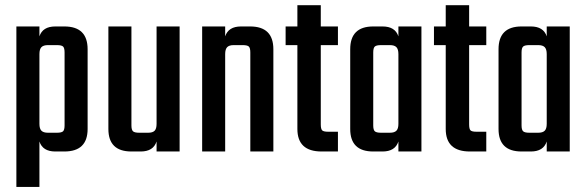

<svg xmlns="http://www.w3.org/2000/svg" viewBox="-20 -591 2287 749"><path d="M231.9 -102.1V-386.2Q231.9 -403.8 226.1 -409.4Q220.2 -415 202.1 -415H167Q149.4 -415 141.6 -407Q133.8 -398.9 133.8 -379.9V-107.9Q133.8 -88.9 141.6 -81.1Q149.4 -73.2 167 -73.2H202.1Q220.2 -73.2 226.1 -78.9Q231.9 -84.5 231.9 -102.1ZM195.8 -487.8H231Q321.8 -487.8 321.8 -398.9V-87.9Q321.8 0 231 0H195.8Q146.5 0 133.8 -39.1V138.2H43.9V-487.8H133.8V-449.2Q146.5 -487.8 195.8 -487.8Z M590.8 -487.8H680.7V0H590.8V-39.1Q578.1 0 528.8 0H492.7Q402.8 0 402.8 -87.9V-487.8H492.7V-102.1Q492.7 -84.5 498.8 -78.9Q504.9 -73.2 522.9 -73.2H558.1Q575.7 -73.2 583.3 -81.1Q590.8 -88.9 590.8 -107.9Z M920.4 -487.8H955.6Q1046.4 -487.8 1046.4 -398.9V0H956.5V-386.2Q956.5 -403.8 950.7 -409.4Q944.8 -415 926.8 -415H891.6Q874 -415 866.2 -407Q858.4 -398.9 858.4 -379.9V0H768.6V-487.8H858.4V-449.2Q871.1 -487.8 920.4 -487.8Z M1298.3 -415H1231.4V-106Q1231.4 -87.9 1236.8 -82.5Q1242.2 -77.1 1260.3 -77.1H1298.3V0H1234.4Q1140.1 0 1140.1 -87.9V-415H1094.2V-487.8H1140.1V-570.8H1231.4V-487.8H1298.3Z M1466.3 -73.2H1501Q1518.6 -73.2 1526.4 -81.1Q1534.2 -88.9 1534.2 -107.9V-379.9Q1534.2 -398.9 1526.4 -407Q1518.6 -415 1501 -415H1466.3Q1448.2 -415 1442.1 -409.4Q1436 -403.8 1436 -386.2V-102.1Q1436 -84.5 1442.1 -78.9Q1448.2 -73.2 1466.3 -73.2ZM1534.2 -487.8H1624V0H1534.2V-39.1Q1521.5 0 1472.2 0H1436Q1346.2 0 1346.2 -87.9V-398.9Q1346.2 -487.8 1436 -487.8H1472.2Q1521.5 -487.8 1534.2 -449.2Z M1877 -415H1810.1V-106Q1810.1 -87.9 1815.4 -82.5Q1820.8 -77.1 1838.9 -77.1H1877V0H1813Q1718.8 0 1718.8 -87.9V-415H1672.9V-487.8H1718.8V-570.8H1810.1V-487.8H1877Z M2044.9 -73.2H2079.6Q2097.2 -73.2 2105 -81.1Q2112.8 -88.9 2112.8 -107.9V-379.9Q2112.8 -398.9 2105 -407Q2097.2 -415 2079.6 -415H2044.9Q2026.9 -415 2020.8 -409.4Q2014.6 -403.8 2014.6 -386.2V-102.1Q2014.6 -84.5 2020.8 -78.9Q2026.9 -73.2 2044.9 -73.2ZM2112.8 -487.8H2202.6V0H2112.8V-39.1Q2100.1 0 2050.8 0H2014.6Q1924.8 0 1924.8 -87.9V-398.9Q1924.8 -487.8 2014.6 -487.8H2050.8Q2100.1 -487.8 2112.8 -449.2Z"/></svg>

Font: Teko
Style: Regular
Weight: 400
Designer: Manushi Parikh, Jonny Pinhorn
Foundry: Indian Type Foundry
Version: Version 2.000;PS 1.0;hotconv 1.0.79;makeotf.lib2.5.61930